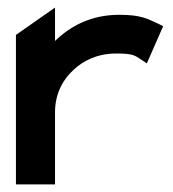

<svg xmlns="http://www.w3.org/2000/svg" viewBox="-20 -486 457 506"><path d="M22 0H125V-190C125 -238 145 -276 174 -302C199 -326 237 -345 286 -345C331 -345 335 -340 352 -329L367 -319L410 -417L396 -424C369 -436 353 -447 294 -447C220 -447 165 -417 125 -378V-466L22 -394Z"/></svg>

Font: Charger Sport
Style: BlkExt
Weight: 900
Designer: Jasper
Foundry: Cannot Into Space Fonts
Version: Version 1.1